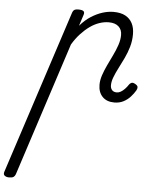

<svg xmlns="http://www.w3.org/2000/svg" viewBox="-200 -572 901 1141"><g transform="rotate(5 250.0 -2.0)"><path d="M-103 515Q-118 515 -128 508Q-138 501 -134 486L184 -489Q189 -505 197 -510Q205 -515 221 -515Q245 -515 252.5 -507.5Q260 -500 254 -484L233 -419Q264 -455 298 -476.5Q332 -498 365.5 -508.5Q399 -519 430 -519Q474 -519 501.5 -504Q529 -489 543 -462Q557 -435 557 -396Q557 -357 546.5 -321Q536 -285 520.5 -252.5Q505 -220 489.5 -190Q474 -160 463.5 -133Q453 -106 453 -83Q453 -66 462.5 -55Q472 -44 491 -44Q503 -44 515 -51Q527 -58 538.5 -70Q550 -82 559 -96Q564 -104 573 -108Q582 -112 597 -103Q611 -95 611.5 -85.5Q612 -76 606 -66Q595 -47 577.5 -27.5Q560 -8 536 4.5Q512 17 481 17Q436 17 410.5 -9.5Q385 -36 385 -81Q385 -108 395 -138Q405 -168 420 -199.5Q435 -231 450.5 -263Q466 -295 476.5 -326Q487 -357 487 -386Q487 -418 466.5 -436.5Q446 -455 408 -455Q381 -455 352.5 -445.5Q324 -436 296.5 -416.5Q269 -397 243 -369Q217 -341 195 -304L-64 493Q-68 504 -76 509.5Q-84 515 -103 515Z"/></g></svg>

Font: Playwrite RO Light
Style: Regular
Weight: 300
Version: Version 1.002